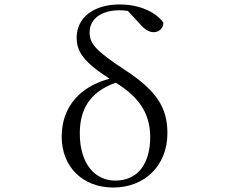

<svg xmlns="http://www.w3.org/2000/svg" viewBox="-20 -825 1040 859"><path d="M487 14C627 14 729 -84 729 -229C729 -345 679 -419 545 -508C407 -598 381 -630 381 -680C381 -742 435 -779 515 -779C528 -779 540 -778 552 -776L603 -721C627 -693 647 -681 668 -681C693 -681 711 -700 711 -724C674 -774 601 -805 515 -805C399 -805 323 -746 323 -657C323 -593 354 -548 470 -473C345 -439 256 -354 256 -213C256 -80 349 14 487 14ZM498 -455C595 -395 652 -324 652 -212C652 -92 596 -17 496 -17C405 -17 337 -92 337 -228C337 -331 378 -413 498 -455Z"/></svg>

Font: Harano Aji Mincho CN
Style: Regular
Weight: 400
Foundry: Masamichi Hosoda
Version: HaranoAjiMinchoCN-Regular version 20230610;ttx 4.39.4